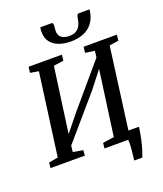

<svg xmlns="http://www.w3.org/2000/svg" viewBox="-197 -1108 1178 1389"><g transform="rotate(-20 392.5 -413.0)"><path d="M591 155.5Q593.5 138 596 118.8Q598.5 99.5 600.2 79.2Q602 59 602.8 39Q603.5 19 602 0L551 -62.5H707.5Q700 -9 690.8 32.2Q681.5 73.5 672 103.8Q662.5 134 654 155.5ZM4 0 8 -41 79 -54 164.5 -687.5 100 -698 105.5 -743H362L356.5 -698L280 -687.5L205 -142.5L184 -153L317 -317.5L621 -675L584 -587.5L595.5 -687.5L523.5 -698L529 -743H785L780 -698L709.5 -687.5L625 -54L698 -41L694 0H419L423.5 -41L510.5 -54L585.5 -598.5L607.5 -590.5L479.5 -426.5L168 -64.5L203.5 -132.5L194.5 -54L271 -41L268 0ZM369.5 -982.5Q377 -982.5 379.2 -976.2Q381.5 -970 381 -961Q380.5 -951.5 379.2 -938.8Q378 -926 378 -916Q378 -885 399.5 -868.2Q421 -851.5 460 -851.5Q493.5 -851.5 514 -864.5Q534.5 -877.5 545 -899.5Q555.5 -921.5 559 -948Q561 -961.5 565.2 -972Q569.5 -982.5 579.5 -982.5H661Q661 -979 660.8 -974.5Q660.5 -970 659.5 -963.5Q650 -912 622.8 -877.8Q595.5 -843.5 553.5 -826.8Q511.5 -810 457 -810Q406 -810 365.8 -824.8Q325.5 -839.5 302.5 -870Q279.5 -900.5 279.5 -947Q279.5 -955.5 280 -964.5Q280.5 -973.5 283.5 -982.5Z"/></g></svg>

Font: Merriweather 20pt Medium
Style: Italic
Weight: 500
Italic angle: -7.8°
Version: Version 2.101